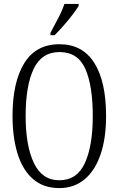

<svg xmlns="http://www.w3.org/2000/svg" viewBox="-20 -951 607 981"><path d="M283 10Q202 10 149 -36Q96 -82 70 -165Q44 -248 44 -359Q44 -530 103.5 -627.5Q163 -725 284 -725Q401 -725 461.5 -630Q522 -535 522 -358Q522 -245 494 -162.5Q466 -80 412.5 -35Q359 10 283 10ZM283 -30Q373 -30 413.5 -117.5Q454 -205 454 -358Q454 -513 416 -599Q378 -685 284 -685Q193 -685 152 -599Q111 -513 111 -358Q111 -207 153 -118.5Q195 -30 283 -30ZM238 -784Q260 -825 279 -861Q298 -897 309 -931H382V-921Q372 -904 351.5 -877Q331 -850 306 -821.5Q281 -793 259 -771H238Z"/></svg>

Font: Noto Serif ExtraCondensed Light
Style: Regular
Weight: 300
Width: 2
Designer: Monotype Design Team
Foundry: Monotype Imaging Inc.
Version: Version 2.014; ttfautohint (v1.8.4.7-5d5b)